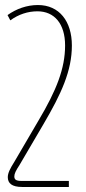

<svg xmlns="http://www.w3.org/2000/svg" viewBox="-20 -512 342 764"><path d="M254 232V208H66C43 208 37 202 37 190C37 179 43 167 58 144L153 -18C224 -139 266 -230 266 -331C266 -427 216 -492 131 -492C87 -492 45 -477 10 -452L21 -431C54 -455 91 -467 129 -467C196 -467 239 -418 239 -331C239 -240 205 -153 133 -32L37 132C20 159 11 177 11 193C11 217 27 232 68 232Z"/></svg>

Font: Noto Sans Armenian Condensed Thin
Style: Regular
Weight: 100
Width: 3
Designer: Monotype Design Team
Foundry: Monotype Imaging Inc.
Version: Version 2.008